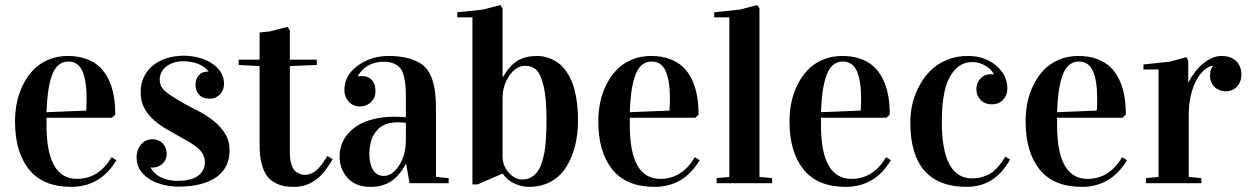

<svg xmlns="http://www.w3.org/2000/svg" viewBox="-20 -727 4954 762"><path d="M39.6 -245.1Q39.6 -283.2 46.9 -319.6Q54.2 -356 70.8 -389.6Q87.4 -423.3 111.3 -448.7Q135.3 -474.1 170.7 -489.5Q206.1 -504.9 249 -504.9Q289.6 -504.9 321.8 -493.4Q354 -481.9 375.5 -461.4Q397 -440.9 411.1 -411.4Q425.3 -381.8 431.4 -347.4Q437.5 -313 437.5 -272L424.3 -259.8H164.6V-230Q164.6 -17.1 285.6 -17.1Q371.6 -17.1 422.9 -103L441.9 -91.3Q378.9 14.6 262.7 14.6Q150.4 14.6 95 -54.7Q39.6 -124 39.6 -245.1ZM164.6 -281.7 322.3 -288.1Q323.7 -313 323.7 -335.9Q323.7 -406.7 306.9 -444.8Q290 -482.9 251 -482.9Q227.5 -482.9 210.7 -467.5Q193.8 -452.1 184.6 -423.3Q175.3 -394.5 170.7 -360.6Q166 -326.7 164.6 -281.7Z M684.1 -9.3Q739.7 -9.3 766.4 -29.8Q793 -50.3 793 -81.1Q793 -97.2 787.8 -109.6Q782.7 -122.1 771.2 -133.5Q759.8 -145 741 -157Q722.2 -168.9 694.3 -184.1Q669.9 -198.2 642.6 -213.6Q615.2 -229 592 -249.3Q568.8 -269.5 553.5 -296.4Q538.1 -323.2 538.1 -360.8Q538.1 -394 550.8 -420.9Q563.5 -447.8 586.2 -466.6Q608.9 -485.4 640.4 -495.6Q671.9 -505.9 709.5 -505.9Q737.8 -505.9 766.4 -498.8Q794.9 -491.7 817.9 -477.5Q840.8 -463.4 855 -442.4Q869.1 -421.4 869.1 -393.6Q869.1 -382.8 865.5 -372.6Q861.8 -362.3 854.5 -354Q847.2 -345.7 836.7 -340.6Q826.2 -335.4 812.5 -335.4Q784.2 -335.4 770 -351.1Q755.9 -366.7 755.9 -389.2Q755.9 -403.3 759.8 -413.3Q763.7 -423.3 770.3 -429.9Q776.9 -436.5 785.4 -439.7Q793.9 -442.9 802.7 -442.9H807.1V-443.8Q802.2 -451.7 793 -458.7Q783.7 -465.8 771 -471.4Q758.3 -477.1 742.7 -480.5Q727.1 -483.9 709.5 -483.9Q683.6 -483.9 665.5 -477.1Q647.5 -470.2 636 -459.7Q624.5 -449.2 619.1 -436.5Q613.8 -423.8 613.8 -412.1Q613.8 -397.9 618.2 -387.7Q622.6 -377.4 633.5 -366.9Q644.5 -356.4 663.8 -344.2Q683.1 -332 712.4 -314.9Q740.7 -300.3 772.2 -283.7Q803.7 -267.1 830.1 -245.4Q856.4 -223.6 873.8 -195.6Q891.1 -167.5 891.1 -129.9Q891.1 -98.1 879.2 -71.8Q867.2 -45.4 842 -26.4Q816.9 -7.3 778.1 3.2Q739.3 13.7 686 13.7Q660.6 13.7 631.8 7.3Q603 1 578.6 -12.9Q554.2 -26.9 538.1 -49.1Q522 -71.3 522 -103.5Q522 -117.2 526.4 -129.9Q530.8 -142.6 538.8 -152.6Q546.9 -162.6 558.6 -168.5Q570.3 -174.3 585.4 -174.3Q598.6 -174.3 608.9 -169.7Q619.1 -165 626.2 -157.5Q633.3 -149.9 637.2 -139.6Q641.1 -129.4 641.6 -117.7Q641.6 -104 636.7 -93.5Q631.8 -83 624 -76.2Q616.2 -69.3 606.2 -65.7Q596.2 -62 586.4 -62Q584.5 -62 582.3 -62Q580.1 -62 578.1 -62.5V-61.5Q582.5 -51.8 591.3 -42.5Q600.1 -33.2 613.5 -25.9Q627 -18.6 644.8 -13.9Q662.6 -9.3 684.1 -9.3Z M927.2 -469.2V-490.2H1010.3V-598.1L1052.2 -602.5L1121.1 -620.6L1130.4 -606.4V-490.2H1237.3V-469.2L1130.4 -464.8V-121.1Q1130.4 -91.3 1137.5 -71.5Q1144.5 -51.8 1156 -44.4Q1167.5 -37.1 1174.6 -35.2Q1181.6 -33.2 1189.5 -33.2Q1204.6 -33.2 1218.5 -39.8Q1232.4 -46.4 1243.9 -59.1Q1255.4 -71.8 1262.7 -82.3Q1270 -92.8 1279.3 -107.9L1300.3 -95.2Q1274.4 -52.2 1255.4 -32.7Q1209 14.6 1148.4 14.6Q1125.5 14.6 1107.7 11.5Q1089.8 8.3 1070.8 -2Q1051.8 -12.2 1039.1 -29.5Q1026.4 -46.9 1018.3 -77.4Q1010.3 -107.9 1010.3 -148.9V-464.8Z M1327.6 -106Q1327.6 -129.9 1335.2 -152.1Q1342.8 -174.3 1359.9 -194.8Q1377 -215.3 1401.9 -230.5Q1426.8 -245.6 1463.6 -254.6Q1500.5 -263.7 1545.4 -263.7Q1569.3 -263.7 1590.8 -261.7V-329.1Q1590.8 -361.3 1589.6 -381.3Q1588.4 -401.4 1583.5 -422.6Q1578.6 -443.8 1569.6 -455.3Q1560.5 -466.8 1544.2 -474.4Q1527.8 -481.9 1504.4 -481.9Q1433.1 -481.9 1400.4 -425.8V-423.8Q1408.7 -425.3 1415.5 -425.3Q1440.9 -425.3 1455.6 -409.7Q1470.2 -394 1470.2 -364.7Q1470.2 -339.4 1452.6 -322Q1435.1 -304.7 1408.7 -304.7Q1379.9 -304.7 1363.3 -324.2Q1346.7 -343.8 1346.7 -370.1Q1346.7 -427.7 1399.7 -466.3Q1452.6 -504.9 1521.5 -504.9Q1570.3 -504.9 1604.7 -494.6Q1639.2 -484.4 1659.7 -467.5Q1680.2 -450.7 1691.7 -421.6Q1703.1 -392.6 1706.8 -362.3Q1710.4 -332 1710.4 -288.1V-24.9L1760.7 -20V0H1605.5L1591.8 -77.1H1590.8Q1566.9 -30.8 1533 -8.1Q1499 14.6 1450.7 14.6Q1391.1 14.6 1359.4 -21Q1327.6 -56.6 1327.6 -106ZM1445.8 -116.2Q1445.8 -77.1 1460.4 -53Q1475.1 -28.8 1503.4 -28.8Q1536.6 -28.8 1563.7 -70.3Q1590.8 -111.8 1590.8 -171.9V-239.3Q1571.3 -241.7 1559.1 -241.7Q1533.7 -241.7 1513.9 -234.9Q1494.1 -228 1482.4 -216.3Q1470.7 -204.6 1462.9 -191.7Q1455.1 -178.7 1451.7 -163.1Q1448.2 -147.5 1447 -137.2Q1445.8 -127 1445.8 -116.2Z M1794.9 -658.2V-678.2L1897 -689L1965.8 -707L1974.6 -692.9V-422.4H1976.6Q2004.4 -469.2 2035.9 -487.1Q2067.4 -504.9 2111.8 -504.9Q2125 -504.9 2138.2 -502.4Q2151.4 -500 2168 -492.9Q2184.6 -485.8 2199 -474.6Q2213.4 -463.4 2227.5 -443.4Q2241.7 -423.3 2251.7 -397.5Q2261.7 -371.6 2267.8 -333.3Q2273.9 -294.9 2273.9 -249Q2273.9 -194.3 2262.2 -147.7Q2250.5 -101.1 2227.3 -64.2Q2204.1 -27.3 2166.3 -6.3Q2128.4 14.6 2079.6 14.6Q2052.2 14.6 2023.4 2.2Q1994.6 -10.3 1974.6 -38.1L1875 4.9H1855V-658.2ZM1974.6 -105Q1974.6 -70.3 1998.5 -42.5Q2022.5 -14.6 2053.7 -14.6Q2072.8 -14.6 2087.9 -23.4Q2103 -32.2 2113 -45.7Q2123 -59.1 2129.9 -80.6Q2136.7 -102.1 2140.4 -120.8Q2144 -139.6 2146 -166.7Q2147.9 -193.8 2148.4 -211.4Q2148.9 -229 2148.9 -253.9Q2148.9 -335.4 2137.9 -383.5Q2127 -431.6 2109.4 -448.7Q2091.8 -465.8 2064 -465.8Q2028.3 -465.8 2001.5 -426.5Q1974.6 -387.2 1974.6 -339.4Z M2354.5 -245.1Q2354.5 -283.2 2361.8 -319.6Q2369.1 -356 2385.7 -389.6Q2402.3 -423.3 2426.3 -448.7Q2450.2 -474.1 2485.6 -489.5Q2521 -504.9 2564 -504.9Q2604.5 -504.9 2636.7 -493.4Q2668.9 -481.9 2690.4 -461.4Q2711.9 -440.9 2726.1 -411.4Q2740.2 -381.8 2746.3 -347.4Q2752.4 -313 2752.4 -272L2739.3 -259.8H2479.5V-230Q2479.5 -17.1 2600.6 -17.1Q2686.5 -17.1 2737.8 -103L2756.8 -91.3Q2693.8 14.6 2577.6 14.6Q2465.3 14.6 2409.9 -54.7Q2354.5 -124 2354.5 -245.1ZM2479.5 -281.7 2637.2 -288.1Q2638.7 -313 2638.7 -335.9Q2638.7 -406.7 2621.8 -444.8Q2605 -482.9 2565.9 -482.9Q2542.5 -482.9 2525.6 -467.5Q2508.8 -452.1 2499.5 -423.3Q2490.2 -394.5 2485.6 -360.6Q2481 -326.7 2479.5 -281.7Z M2814.5 -658.2V-678.2L2916.5 -689L2985.4 -707L2994.1 -692.9V-24.9L3044.4 -20V0H2824.2V-20L2874.5 -24.9V-658.2Z M3113.3 -245.1Q3113.3 -283.2 3120.6 -319.6Q3127.9 -356 3144.5 -389.6Q3161.1 -423.3 3185.1 -448.7Q3209 -474.1 3244.4 -489.5Q3279.8 -504.9 3322.8 -504.9Q3363.3 -504.9 3395.5 -493.4Q3427.7 -481.9 3449.2 -461.4Q3470.7 -440.9 3484.9 -411.4Q3499 -381.8 3505.1 -347.4Q3511.2 -313 3511.2 -272L3498 -259.8H3238.3V-230Q3238.3 -17.1 3359.4 -17.1Q3445.3 -17.1 3496.6 -103L3515.6 -91.3Q3452.6 14.6 3336.4 14.6Q3224.1 14.6 3168.7 -54.7Q3113.3 -124 3113.3 -245.1ZM3238.3 -281.7 3396 -288.1Q3397.5 -313 3397.5 -335.9Q3397.5 -406.7 3380.6 -444.8Q3363.8 -482.9 3324.7 -482.9Q3301.3 -482.9 3284.4 -467.5Q3267.6 -452.1 3258.3 -423.3Q3249 -394.5 3244.4 -360.6Q3239.7 -326.7 3238.3 -281.7Z M3592.8 -242.2Q3592.8 -278.3 3601.1 -314.5Q3609.4 -350.6 3627.7 -385Q3646 -419.4 3672.1 -446Q3698.2 -472.7 3736.8 -488.8Q3775.4 -504.9 3820.8 -504.9Q3888.7 -504.9 3933.3 -466.8Q3978 -428.7 3978 -376Q3978 -349.6 3961.4 -331.3Q3944.8 -313 3916 -313Q3889.2 -313 3872.1 -330.1Q3855 -347.2 3855 -373Q3855 -397.5 3870.8 -415Q3886.7 -432.6 3911.6 -432.6Q3915 -432.6 3923.8 -431.6V-434.1Q3918 -443.8 3909.9 -452.4Q3901.9 -460.9 3882.3 -470.7Q3862.8 -480.5 3838.9 -480.5Q3795.9 -480.5 3768.1 -448.2Q3740.2 -416 3729 -365Q3717.8 -314 3717.8 -244.1Q3717.8 -19 3837.9 -19Q3853.5 -19 3866.9 -21.7Q3880.4 -24.4 3898.7 -32.2Q3917 -40 3935.1 -58.6Q3953.1 -77.1 3969.7 -105.5L3988.8 -94.2Q3928.7 14.6 3816.9 14.6Q3592.8 14.6 3592.8 -242.2Z M4050.3 -245.1Q4050.3 -283.2 4057.6 -319.6Q4064.9 -356 4081.5 -389.6Q4098.1 -423.3 4122.1 -448.7Q4146 -474.1 4181.4 -489.5Q4216.8 -504.9 4259.8 -504.9Q4300.3 -504.9 4332.5 -493.4Q4364.7 -481.9 4386.2 -461.4Q4407.7 -440.9 4421.9 -411.4Q4436 -381.8 4442.1 -347.4Q4448.2 -313 4448.2 -272L4435.1 -259.8H4175.3V-230Q4175.3 -17.1 4296.4 -17.1Q4382.3 -17.1 4433.6 -103L4452.6 -91.3Q4389.6 14.6 4273.4 14.6Q4161.1 14.6 4105.7 -54.7Q4050.3 -124 4050.3 -245.1ZM4175.3 -281.7 4333 -288.1Q4334.5 -313 4334.5 -335.9Q4334.5 -406.7 4317.6 -444.8Q4300.8 -482.9 4261.7 -482.9Q4238.3 -482.9 4221.4 -467.5Q4204.6 -452.1 4195.3 -423.3Q4186 -394.5 4181.4 -360.6Q4176.8 -326.7 4175.3 -281.7Z M4518.1 -451.2V-471.2L4620.1 -481.9L4689 -500L4695.8 -485.8V-401.9H4697.8Q4707.5 -421.4 4721.7 -439.9Q4735.8 -458.5 4752.7 -472.9Q4769.5 -487.3 4788.6 -496.1Q4807.6 -504.9 4827.1 -504.9Q4865.2 -504.9 4886 -484.6Q4906.7 -464.4 4906.7 -430.7Q4906.7 -416.5 4902.3 -404.5Q4897.9 -392.6 4889.9 -383.8Q4881.8 -375 4870.4 -369.9Q4858.9 -364.7 4845.2 -364.7Q4830.6 -364.7 4818.8 -369.6Q4807.1 -374.5 4799.1 -382.8Q4791 -391.1 4786.6 -402.1Q4782.2 -413.1 4782.2 -425.8Q4782.2 -451.7 4793 -463.9V-466.8Q4775.4 -462.9 4758.5 -448.2Q4741.7 -433.6 4728 -408.4Q4714.4 -383.3 4706.1 -347.9Q4697.8 -312.5 4697.8 -268.1V-24.9L4748 -20V0H4527.8V-20L4578.1 -24.9V-451.2Z"/></svg>

Font: Vidaloka
Style: Regular
Weight: 400
Designer: Cyreal (www.cyreal.org)
Foundry: Cyreal (www.cyreal.org)
Version: Version 1.011